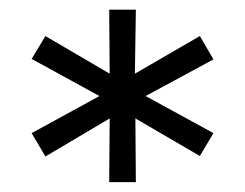

<svg xmlns="http://www.w3.org/2000/svg" viewBox="-20 -762 503 394"><path d="M390.1 -441.9 257.8 -519 258.8 -388.2H204.1L205.1 -519L73.2 -440.9L44.9 -488.8L184.1 -564.9L44.9 -641.1L73.2 -688L205.1 -610.8L204.1 -742.2H258.8L256.8 -610.8L390.1 -688L418 -640.1L278.8 -564.9L418 -488.8Z"/></svg>

Font: ClearSansRegular
Style: Regular
Weight: 400
Foundry: Intel Corporation
Version: Version 1.00